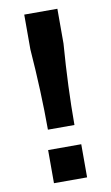

<svg xmlns="http://www.w3.org/2000/svg" viewBox="-84 -767 469 811"><g transform="rotate(-10 151.0 -361.5)"><path d="M222.2 -574.2Q208 -388.7 208 -227.1H94.2Q94.2 -388.7 80.1 -574.2V-723.1H222.2ZM222.2 0H80.1V-142.1H222.2Z"/></g></svg>

Font: Aurulent Sans
Style: Bold
Weight: 700
Version: Version 2007.05.04